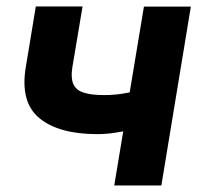

<svg xmlns="http://www.w3.org/2000/svg" viewBox="-20 -566 602 586"><path d="M562.5 -545.9 472.5 0H328.7L419.3 -545.9ZM452.1 -305.7 433 -186.5Q414.5 -178.9 387.5 -172Q360.5 -165.1 331.5 -160.9Q302.5 -156.6 277.3 -156.6Q159.8 -156.6 100.4 -205.2Q41.1 -253.8 58.6 -360.4L89.3 -546.3H232L200.8 -360.4Q195.7 -328.8 203.5 -310.2Q211.2 -291.6 234.1 -283.7Q257 -275.8 297.1 -275.8Q334.3 -275.5 371.4 -283.3Q408.6 -291.2 452.1 -305.7Z"/></svg>

Font: Inter Tight
Style: Italic
Weight: 400
Italic angle: -9.39999°
Designer: Rasmus Andersson
Foundry: rsms
Version: Version 3.002